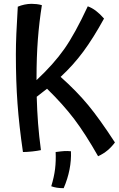

<svg xmlns="http://www.w3.org/2000/svg" viewBox="-20 -724 624 1004"><path d="M581 21Q563 45 542 62.5Q521 80 493 93Q426 -25 368 -101.5Q310 -178 226 -260Q213 -250 199.5 -239.5Q186 -229 172 -218Q174 -145 179 -79.5Q184 -14 194 61Q176 65 148.5 68Q121 71 100 71Q80 -66 71.5 -183Q63 -300 63 -440Q63 -488 65.5 -548Q68 -608 73 -689Q89 -696 108 -700Q127 -704 145 -704Q158 -704 171.5 -702.5Q185 -701 199 -697Q185 -609 178 -517.5Q171 -426 171 -316Q171 -313 171 -310.5Q171 -308 171 -305Q260 -388 316 -467.5Q372 -547 439 -691Q461 -683 481.5 -667.5Q502 -652 524 -627Q468 -525 415.5 -454Q363 -383 297 -322Q381 -247 441 -174.5Q501 -102 581 21ZM271 71Q300 67 316.5 66Q333 65 351 67Q353 114 343.5 162.5Q334 211 313 260Q293 260 277.5 257.5Q262 255 248 250Q263 201 268 159.5Q273 118 271 71Z"/></svg>

Font: Atma Medium
Style: Regular
Weight: 500
Designer: Gregori Vincens, Jeremie Hornus, Riccardo Olocco, Yoann Minet.
Foundry: black foundry
Version: Version 1.101;PS 1.100;hotconv 1.0.86;makeotf.lib2.5.63406